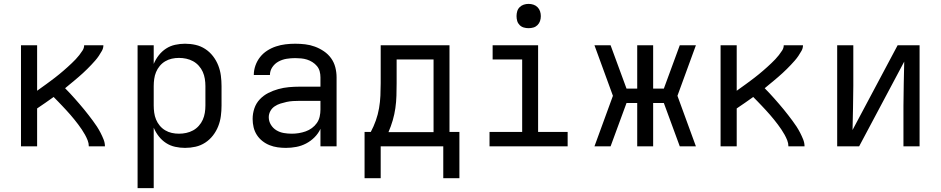

<svg xmlns="http://www.w3.org/2000/svg" viewBox="-20 -753 4840 988"><path d="M88 0V-520H171V-286Q183 -295 194.5 -303Q206 -311 217.5 -319.5Q229 -328 240.5 -336.5Q252 -345 263 -353.5Q274 -362 285 -371Q296 -380 307 -389.5Q318 -399 328.5 -408.5Q339 -418 349.5 -428Q360 -438 369.5 -448Q379 -458 388 -469.5Q397 -481 405 -493.5Q413 -506 413 -520H512Q512 -505 504.5 -491.5Q497 -478 488.5 -465.5Q480 -453 470 -441.5Q460 -430 450 -419.5Q440 -409 429 -398Q418 -387 407 -377Q396 -367 384.5 -357Q373 -347 361.5 -337.5Q350 -328 338.5 -318.5Q327 -309 315 -299Q328 -286 340.5 -272.5Q353 -259 365 -245.5Q377 -232 389 -218Q401 -204 413 -189.5Q425 -175 436 -160.5Q447 -146 458 -131.5Q469 -117 479 -101.5Q489 -86 497.5 -69.5Q506 -53 513 -35.5Q520 -18 520 0H437Q437 -16 431 -31Q425 -46 417.5 -59.5Q410 -73 401 -86.5Q392 -100 382.5 -112.5Q373 -125 363 -137.5Q353 -150 342.5 -162Q332 -174 321.5 -185.5Q311 -197 300 -208.5Q289 -220 278 -231.5Q267 -243 256 -254Q235 -239 213.5 -224Q192 -209 171 -195V0Z M688 215V-520H771V-424Q781 -448 797 -468.5Q813 -489 834.5 -503Q856 -517 881.5 -522.5Q907 -528 932 -528Q960 -528 986.5 -522Q1013 -516 1036 -501Q1059 -486 1076 -464Q1093 -442 1103 -416.5Q1113 -391 1116.5 -364Q1120 -337 1120 -310V-210Q1120 -183 1116.5 -156Q1113 -129 1103 -103.5Q1093 -78 1076 -56Q1059 -34 1036 -19Q1013 -4 986.5 2Q960 8 932 8Q907 8 881.5 2.5Q856 -3 834.5 -17Q813 -31 797 -51.5Q781 -72 771 -96V215ZM901 -65Q920 -65 938.5 -69Q957 -73 973.5 -82Q990 -91 1003 -105.5Q1016 -120 1023.5 -137Q1031 -154 1034 -172.5Q1037 -191 1037 -210V-310Q1037 -329 1034 -347.5Q1031 -366 1023.5 -383Q1016 -400 1003 -414.5Q990 -429 973.5 -438Q957 -447 938.5 -451Q920 -455 901 -455Q882 -455 864 -451Q846 -447 830 -437.5Q814 -428 802 -413.5Q790 -399 783 -382Q776 -365 773.5 -346.5Q771 -328 771 -310V-210Q771 -192 773.5 -173.5Q776 -155 783 -138Q790 -121 802 -106.5Q814 -92 830 -82.5Q846 -73 864 -69Q882 -65 901 -65Z M1451 8Q1430 8 1408.5 5Q1387 2 1367 -6Q1347 -14 1330 -27.5Q1313 -41 1301.5 -59Q1290 -77 1285 -98Q1280 -119 1280 -141Q1280 -169 1289 -195.5Q1298 -222 1317 -242Q1336 -262 1360.5 -274.5Q1385 -287 1412 -294.5Q1439 -302 1466.5 -304.5Q1494 -307 1521 -307H1629V-355Q1629 -371 1625 -386Q1621 -401 1611 -413Q1601 -425 1587.5 -433.5Q1574 -442 1559.5 -446.5Q1545 -451 1529.5 -452.5Q1514 -454 1499 -454Q1477 -454 1455 -450.5Q1433 -447 1413.5 -436.5Q1394 -426 1381.5 -407.5Q1369 -389 1369 -367Q1369 -367 1369 -367Q1369 -367 1369 -367H1286Q1286 -367 1286 -367Q1286 -367 1286 -367Q1286 -392 1294.5 -416Q1303 -440 1318.5 -459.5Q1334 -479 1355 -492.5Q1376 -506 1400 -514Q1424 -522 1449 -525Q1474 -528 1499 -528Q1525 -528 1550.5 -525Q1576 -522 1600.5 -513Q1625 -504 1647 -489Q1669 -474 1684 -453Q1699 -432 1705.5 -406.5Q1712 -381 1712 -355V0H1629V-90Q1618 -66 1598.5 -46.5Q1579 -27 1555 -14.5Q1531 -2 1504.5 3Q1478 8 1451 8ZM1482 -65Q1500 -65 1518 -68Q1536 -71 1553 -77Q1570 -83 1585 -94Q1600 -105 1610.5 -120Q1621 -135 1625 -153Q1629 -171 1629 -189V-234H1521Q1505 -234 1488 -233Q1471 -232 1455 -228.5Q1439 -225 1423 -220Q1407 -215 1393 -205.5Q1379 -196 1371 -181Q1363 -166 1363 -150Q1363 -129 1374 -111Q1385 -93 1402.5 -82.5Q1420 -72 1440.5 -68.5Q1461 -65 1482 -65Z M1939 164H1856V-74H1888Q1903 -102 1914 -133Q1925 -164 1930.5 -196Q1936 -228 1937.5 -260.5Q1939 -293 1939 -325V-520H2293V-74H2344V164H2261V0H1939ZM1979 -73H2211V-447H2021V-325Q2021 -293 2020 -260.5Q2019 -228 2014.5 -196.5Q2010 -165 2001 -134Q1992 -103 1979 -73Z M2499 0V-74H2667V-447H2515V-520H2749V-74H2901V0ZM2700 -608Q2687 -608 2675 -611.5Q2663 -615 2654 -624Q2645 -633 2641.5 -645Q2638 -657 2638 -670Q2638 -683 2641.5 -695Q2645 -707 2654 -716Q2663 -725 2675 -729Q2687 -733 2700 -733Q2713 -733 2725 -729Q2737 -725 2746 -716Q2755 -707 2759 -695Q2763 -683 2763 -670Q2763 -657 2759 -645Q2755 -633 2746 -624Q2737 -615 2725 -611.5Q2713 -608 2700 -608Z M3039 0 3134 -260 3039 -520H3122L3204 -297H3259V-520H3341V-297H3396L3478 -520H3561L3466 -260L3561 0H3478L3396 -223H3341V0H3259V-223H3204L3122 0Z M3688 0V-520H3771V-286Q3783 -295 3794.5 -303Q3806 -311 3817.5 -319.5Q3829 -328 3840.5 -336.5Q3852 -345 3863 -353.5Q3874 -362 3885 -371Q3896 -380 3907 -389.5Q3918 -399 3928.5 -408.5Q3939 -418 3949.5 -428Q3960 -438 3969.5 -448Q3979 -458 3988 -469.5Q3997 -481 4005 -493.5Q4013 -506 4013 -520H4112Q4112 -505 4104.5 -491.5Q4097 -478 4088.5 -465.5Q4080 -453 4070 -441.5Q4060 -430 4050 -419.5Q4040 -409 4029 -398Q4018 -387 4007 -377Q3996 -367 3984.5 -357Q3973 -347 3961.5 -337.5Q3950 -328 3938.5 -318.5Q3927 -309 3915 -299Q3928 -286 3940.5 -272.5Q3953 -259 3965 -245.5Q3977 -232 3989 -218Q4001 -204 4013 -189.5Q4025 -175 4036 -160.5Q4047 -146 4058 -131.5Q4069 -117 4079 -101.5Q4089 -86 4097.5 -69.5Q4106 -53 4113 -35.5Q4120 -18 4120 0H4037Q4037 -16 4031 -31Q4025 -46 4017.5 -59.5Q4010 -73 4001 -86.5Q3992 -100 3982.5 -112.5Q3973 -125 3963 -137.5Q3953 -150 3942.5 -162Q3932 -174 3921.5 -185.5Q3911 -197 3900 -208.5Q3889 -220 3878 -231.5Q3867 -243 3856 -254Q3835 -239 3813.5 -224Q3792 -209 3771 -195V0Z M4288 0V-520H4371V-312Q4371 -255 4369.5 -198Q4368 -141 4367 -84L4599 -520H4712V0H4629V-208Q4629 -265 4630.5 -322Q4632 -379 4633 -436L4401 0Z"/></svg>

Font: Zed Mono Extended
Style: Regular
Weight: 400
Width: 7
Monospace: yes
Designer: Belleve Invis
Foundry: Belleve Invis
Version: Version 1.0.0; ttfautohint (v1.8.4)